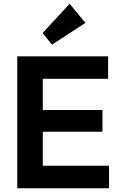

<svg xmlns="http://www.w3.org/2000/svg" viewBox="-20 -1003 642 1023"><path d="M72 0V-703H208V0ZM172 0V-120H561V0ZM172 -301V-417H526V-301ZM172 -583V-703H556V-583ZM257 -765 207 -827 351 -983 435 -881Z"/></svg>

Font: Outfit SemiBold
Style: Regular
Weight: 600
Designer: Rodrigo Fuenzalida
Foundry: fragTYPE
Version: Version 1.100;gftools[0.9.27]